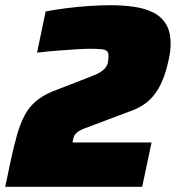

<svg xmlns="http://www.w3.org/2000/svg" viewBox="-28 -716 674 736"><path d="M-8 0 14 -104Q26 -160 38 -201.5Q50 -243 66.5 -274Q83 -305 108.5 -327Q134 -349 172 -365L324 -424Q345 -432 357.5 -440Q370 -448 377 -457.5Q384 -467 386 -478.5Q388 -490 388 -503Q388 -515 381.5 -520.5Q375 -526 359.5 -527.5Q344 -529 318 -529Q297 -529 264.5 -527Q232 -525 193.5 -522Q155 -519 114 -514L147 -672Q182 -679 225.5 -684.5Q269 -690 314 -693Q359 -696 397 -696Q444 -696 485.5 -690Q527 -684 558.5 -668.5Q590 -653 608 -624Q626 -595 626 -550Q626 -537 624.5 -521.5Q623 -506 619 -489Q609 -441 594.5 -407Q580 -373 561.5 -350.5Q543 -328 520.5 -313.5Q498 -299 472 -290L294 -223Q281 -218 272 -212Q263 -206 258.5 -198.5Q254 -191 252 -181L250 -170H553L517 0Z"/></svg>

Font: Saira Thin Black
Style: Italic
Weight: 900
Italic angle: -12°
Version: Version 1.101